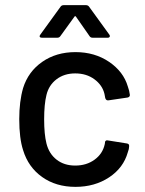

<svg xmlns="http://www.w3.org/2000/svg" viewBox="-20 -720 566 748"><path d="M70 -135Q55 -181 55 -256Q55 -325 70 -377Q90 -441 144.5 -479Q199 -517 274 -517Q349 -517 405 -479Q461 -441 478 -383Q484 -367 486 -350Q486 -342 477 -340L402 -329H400Q393 -329 390 -338L387 -354Q379 -388 348 -411Q317 -434 273 -434Q230 -434 200 -411Q170 -388 161 -350Q152 -314 152 -255Q152 -197 161 -161Q171 -121 200.5 -98Q230 -75 273 -75Q317 -75 348.5 -98Q380 -121 388 -158Q389 -159 388.5 -160.5Q388 -162 389 -163V-167Q392 -175 400 -173L475 -161Q483 -159 483 -153V-149Q483 -140 478 -127Q461 -66 405 -29Q349 8 274 8Q198 8 144 -30.5Q90 -69 70 -135ZM137 -585 216 -694Q220 -700 229 -700H314Q323 -700 327 -694L406 -585Q408 -583 408 -579Q408 -577 406 -575Q404 -573 400 -573H341Q333 -573 329 -579L276 -655Q275 -657 273 -657Q271 -657 270 -655L215 -579Q211 -573 203 -573H143Q137 -573 135 -576.5Q133 -580 137 -585Z"/></svg>

Font: Amber EN Medium
Style: Regular
Weight: 500
Designer: Jeremy Tribby
Foundry: Tribby Type Co.
Version: Version 1.403 November 24, 2021